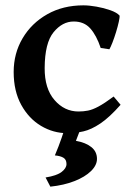

<svg xmlns="http://www.w3.org/2000/svg" viewBox="-20 -489 496 726"><path d="M234.4 14.6Q181.6 14.6 135.3 -12.9Q88.9 -40.5 60.3 -92.5Q31.7 -144.5 31.7 -216.8Q31.7 -287.1 65.4 -344.2Q99.1 -401.4 158.7 -435.1Q218.3 -468.8 295.4 -468.8Q316.9 -468.8 344.7 -463.9Q372.6 -459 397 -450.4Q421.4 -441.9 432.1 -430.2Q433.1 -424.3 429.2 -406.5Q425.3 -388.7 418.7 -367.2Q412.1 -345.7 405 -327.6Q397.9 -309.6 393.6 -302.7L360.8 -307.6Q344.7 -355.5 321.3 -381.6Q297.9 -407.7 258.8 -407.7Q215.8 -407.7 182.6 -367.2Q149.4 -326.7 148.9 -231.9Q148.4 -154.3 186 -110.8Q223.6 -67.4 276.9 -67.4Q295.4 -67.4 312.7 -70.8Q330.1 -74.2 352.8 -86.4Q375.5 -98.6 409.7 -124L436 -92.8Q393.6 -44.9 359.4 -22Q325.2 1 295.2 7.8Q265.1 14.6 234.4 14.6ZM170.4 216.8 152.3 182.1Q194.8 175.3 213.1 161.1Q231.4 147 231.4 131.3Q231.4 114.7 220.2 107.7Q209 100.6 187.5 98.6Q189.9 93.8 201.2 64.7Q212.4 35.6 226.1 -6.8L286.1 -5.9L267.1 43.5Q304.7 50.3 325.7 67.4Q346.7 84.5 346.7 111.8Q346.7 135.7 324 158Q301.3 180.2 261.5 195.8Q221.7 211.4 170.4 216.8Z"/></svg>

Font: David Libre
Style: Bold
Weight: 700
Designer: Ismar David, J. Victor Gaultney, Annie Olsen and Meir Sadan
Foundry: Monotype Imaging Inc. & SIL International
Version: Version 1.100; ttfautohint (v1.8.4.7-5d5b)